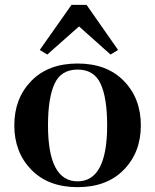

<svg xmlns="http://www.w3.org/2000/svg" viewBox="-20 -761 640 792"><path d="M491 -61Q421 11 300 11Q179 11 109 -61Q39 -133 39 -244Q39 -355 109 -427Q179 -499 300 -499Q421 -499 491 -427Q561 -355 561 -244Q561 -133 491 -61ZM422 -244Q422 -357 395 -415.5Q368 -474 300 -474Q232 -474 205 -415.5Q178 -357 178 -244Q178 -13 300 -13Q422 -13 422 -244ZM144 -555 275 -741H337L467 -555L436 -536L306 -652L175 -536Z"/></svg>

Font: Rufina
Style: Bold
Weight: 700
Designer: Martin Sommaruga
Foundry: Martin Sommaruga
Version: Version 1.001